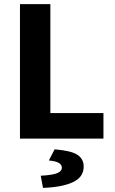

<svg xmlns="http://www.w3.org/2000/svg" viewBox="-20 -672 558 931"><path d="M76.8 0V-651.8H224.2V-123.8H481.6V0ZM188.5 239.1 177.5 180.1Q236.1 176.8 258 167.4Q280 158 280 140.9Q280 126.8 265.2 118Q250.3 109.1 216.8 106.1L244.9 52.1Q325.3 58.6 355.5 78.7Q385.8 98.7 385.8 135.6Q385.8 186.7 333.9 211.2Q282 235.7 188.5 239.1Z"/></svg>

Font: SourceSans3VF
Style: Regular
Weight: 200
Designer: Paul D. Hunt
Foundry: Adobe
Version: Version 3.052;hotconv 1.1.0;makeotfexe 2.6.0